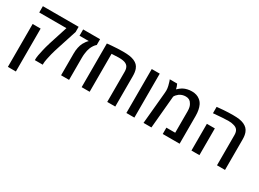

<svg xmlns="http://www.w3.org/2000/svg" viewBox="-37 -1394 3214 2387"><g transform="rotate(30 1569.5 -200.5)"><path d="M330.6 -18.6Q330.6 -58.1 354.5 -158.2Q364.7 -204.1 386.2 -273.9L471.7 -540.5H81.5V-630.9H594.7V-557.1L502.4 -272Q496.6 -255.9 486.8 -222.4Q477.1 -189 470.2 -163.1Q461.4 -130.9 452.6 -85.2Q443.8 -39.6 443.8 -18.6V0H330.6ZM82 -375.5H196.8V240.2H82Z M739.7 -469.7Q764.6 -515.6 793 -540.5H659.7V-630.9H902.8V-547.9Q885.7 -534.2 871.1 -512.5Q856.4 -490.7 846.2 -466.3Q830.6 -428.2 825.2 -375Q821.8 -351.6 821.8 -314.5V0H707V-314.5Q707 -359.4 715.6 -399.4Q724.1 -439.5 739.7 -469.7Z M1067.4 -633.3Q1156.2 -640.6 1229 -640.6Q1285.6 -640.6 1322.8 -635Q1359.9 -629.4 1389.6 -616.7Q1420.4 -603 1439.7 -583.7Q1459 -564.5 1470.2 -534.7Q1478 -513.2 1481.4 -489.3Q1484.9 -465.3 1484.9 -433.6V0H1369.6V-433.6Q1369.6 -484.4 1347.4 -511Q1325.2 -537.6 1279.3 -544.9Q1258.3 -549.3 1219.2 -549.3Q1180.2 -549.3 1117.2 -544.9V0H1002.4V-627Q1032.2 -630.9 1067.4 -633.3Z M1644.5 -630.9H1759.3V0H1644.5Z M1935.1 -488.3Q1935.1 -519 1927.2 -552.2Q1925.8 -560.1 1914.6 -597.2L1911.1 -608.9L1902.3 -632.3H2008.3Q2025.4 -596.7 2031.2 -565.9H2037.6Q2044.4 -575.7 2063.7 -590.3Q2083 -605 2101.6 -614.7Q2123 -626 2153.8 -633.3Q2184.6 -640.6 2218.3 -640.6Q2253.9 -640.6 2283.7 -630.9Q2313.5 -621.1 2335.4 -603Q2363.3 -581.1 2379.9 -547.4Q2408.7 -488.3 2408.7 -397V0H2166.5V-90.8H2293V-397Q2293 -465.8 2268.1 -499.5Q2242.2 -547.4 2183.6 -547.4Q2156.2 -547.4 2132.6 -539.6Q2108.9 -531.7 2091.8 -519Q2059.6 -494.1 2046.4 -466.8L2003.9 0H1890.6L1932.6 -448.2Q1935.1 -475.1 1935.1 -488.3Z M2863.3 -541Q2839.4 -549.3 2794.9 -549.3Q2730 -549.3 2578.1 -535.6V-627Q2627.9 -632.8 2674.3 -635.7Q2746.1 -640.6 2805.7 -640.6Q2861.8 -640.6 2898.7 -635Q2935.5 -629.4 2965.3 -616.2Q2995.6 -602.1 3015.1 -582.3Q3034.7 -562.5 3045.9 -532.7Q3053.7 -511.2 3057.1 -487.8Q3060.5 -464.4 3060.5 -433.6V0H2945.3V-433.6Q2945.3 -481.4 2925.3 -506.8Q2905.3 -532.2 2863.3 -541ZM2578.6 -383.8H2692.9V0H2578.6Z"/></g></svg>

Font: Viking Open Sans Light
Style: Bold
Weight: 600
Foundry: Ascender Corporation
Version: Version 2.001